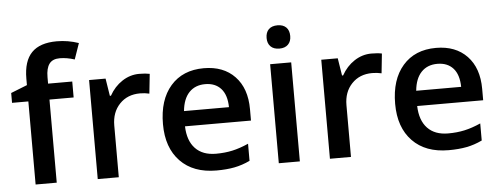

<svg xmlns="http://www.w3.org/2000/svg" viewBox="-50 -899 2717 1043"><g transform="rotate(-5 1308.0 -377.5)"><path d="M353 -453.1H221.2V0H106V-453.1H17.1V-506.8L106 -542V-577.1Q106 -672.9 150.9 -719Q195.8 -765.1 288.1 -765.1Q348.6 -765.1 407.2 -745.1L377 -658.2Q334.5 -671.9 295.9 -671.9Q256.8 -671.9 239 -647.7Q221.2 -623.5 221.2 -575.2V-540H353Z M718.8 -549.8Q753.4 -549.8 775.9 -544.9L764.6 -438Q740.2 -443.8 713.9 -443.8Q645 -443.8 602.3 -398.9Q559.6 -354 559.6 -282.2V0H444.8V-540H534.7L549.8 -444.8H555.7Q582.5 -493.2 625.7 -521.5Q668.9 -549.8 718.8 -549.8Z M1091.8 9.8Q965.8 9.8 894.8 -63.7Q823.7 -137.2 823.7 -266.1Q823.7 -398.4 889.6 -474.1Q955.6 -549.8 1070.8 -549.8Q1177.7 -549.8 1239.7 -484.9Q1301.8 -419.9 1301.8 -306.2V-244.1H941.9Q944.3 -165.5 984.4 -123.3Q1024.4 -81.1 1097.2 -81.1Q1145 -81.1 1186.3 -90.1Q1227.5 -99.1 1274.9 -120.1V-26.9Q1232.9 -6.8 1189.9 1.5Q1147 9.8 1091.8 9.8ZM1070.8 -462.9Q1016.1 -462.9 983.2 -428.2Q950.2 -393.6 943.8 -327.1H1189Q1188 -394 1156.7 -428.5Q1125.5 -462.9 1070.8 -462.9Z M1546.9 0H1432.1V-540H1546.9ZM1425.3 -683.1Q1425.3 -713.9 1442.1 -730.5Q1459 -747.1 1490.2 -747.1Q1520.5 -747.1 1537.4 -730.5Q1554.2 -713.9 1554.2 -683.1Q1554.2 -653.8 1537.4 -637Q1520.5 -620.1 1490.2 -620.1Q1459 -620.1 1442.1 -637Q1425.3 -653.8 1425.3 -683.1Z M1984.9 -549.8Q2019.5 -549.8 2042 -544.9L2030.8 -438Q2006.3 -443.8 1980 -443.8Q1911.1 -443.8 1868.4 -398.9Q1825.7 -354 1825.7 -282.2V0H1710.9V-540H1800.8L1815.9 -444.8H1821.8Q1848.6 -493.2 1891.8 -521.5Q1935.1 -549.8 1984.9 -549.8Z M2357.9 9.8Q2231.9 9.8 2160.9 -63.7Q2089.8 -137.2 2089.8 -266.1Q2089.8 -398.4 2155.8 -474.1Q2221.7 -549.8 2336.9 -549.8Q2443.8 -549.8 2505.9 -484.9Q2567.9 -419.9 2567.9 -306.2V-244.1H2208Q2210.4 -165.5 2250.5 -123.3Q2290.5 -81.1 2363.3 -81.1Q2411.1 -81.1 2452.4 -90.1Q2493.7 -99.1 2541 -120.1V-26.9Q2499 -6.8 2456.1 1.5Q2413.1 9.8 2357.9 9.8ZM2336.9 -462.9Q2282.2 -462.9 2249.3 -428.2Q2216.3 -393.6 2210 -327.1H2455.1Q2454.1 -394 2422.9 -428.5Q2391.6 -462.9 2336.9 -462.9Z"/></g></svg>

Font: f0_21440          
Style: Regular
Weight: 600
Foundry: Ascender Corporation
Version: Version 1.10